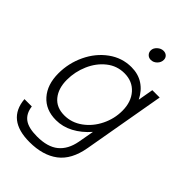

<svg xmlns="http://www.w3.org/2000/svg" viewBox="-290 -875 1201 1201"><g transform="rotate(45 311.0 -274.5)"><path d="M8 56H73Q80 112 116.5 139Q153 166 229 166Q322 166 372 125Q422 84 437 4L456 -102Q409 -48 354 -19Q299 10 240 10Q149 10 96.5 -49.5Q44 -109 44 -208Q44 -298 82.5 -379Q121 -460 189 -509.5Q257 -559 340 -559Q400 -559 444.5 -530Q489 -501 516 -447L534 -549H599L504 -7Q483 114 410.5 169Q338 224 220 224Q22 224 8 56ZM493 -325Q493 -404 450 -452.5Q407 -501 336 -501Q270 -501 218.5 -460Q167 -419 138.5 -353.5Q110 -288 110 -217Q110 -141 148 -94.5Q186 -48 256 -48Q321 -48 375.5 -87.5Q430 -127 461.5 -191Q493 -255 493 -325ZM351 -718Q351 -739 369.5 -756Q388 -773 410 -773Q428 -773 439.5 -762Q451 -751 451 -734Q451 -711 433.5 -693.5Q416 -676 393 -676Q375 -676 363 -688Q351 -700 351 -718Z"/></g></svg>

Font: Open Sauce One Light Italic
Style: Regular
Weight: 300
Italic angle: -10°
Designer: Alfredo Marco Pradil
Foundry: Creative Sauce Fz LLC
Version: Version 1.477